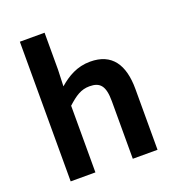

<svg xmlns="http://www.w3.org/2000/svg" viewBox="-129 -809 836 912"><g transform="rotate(-20 289.0 -353.0)"><path d="M198 0V-337C239 -374 268 -394 311 -394C364 -394 387 -369 387 -291V0H512V-307C512 -430 464 -503 354 -503C287 -503 238 -473 195 -436L198 -519V-706H73V0Z"/></g></svg>

Font: Falling Sky
Style: Med
Weight: 500
Designer: Paul D. Hunt
Foundry: Adobe Systems Incorporated
Version: Version 1.02